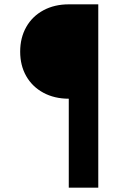

<svg xmlns="http://www.w3.org/2000/svg" viewBox="-20 -765 604 885"><path d="M73 -527Q73 -591 101 -640.5Q129 -690 180 -717.5Q231 -745 297 -745H433V100H297V-310Q231 -310 180 -337.5Q129 -365 101 -414Q73 -463 73 -527Z"/></svg>

Font: Eudoxus Sans
Style: Bold
Weight: 700
Designer: Stijn de Vries
Foundry: tokotype
Version: Version 2.005